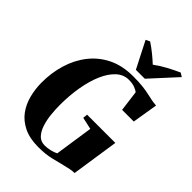

<svg xmlns="http://www.w3.org/2000/svg" viewBox="-282 -1116 1251 1251"><g transform="rotate(45 343.5 -491.0)"><path d="M314.5 11Q234 11 179.5 -15.5Q125 -42 92.5 -86.2Q60 -130.5 45.8 -185.8Q31.5 -241 31 -299.5Q30.5 -390.5 55 -472.2Q79.5 -554 129 -617.2Q178.5 -680.5 252.2 -716.8Q326 -753 424.5 -753Q478.5 -753 514.2 -748.8Q550 -744.5 574.8 -738.8Q599.5 -733 620.5 -729Q631 -727 641.8 -725.5Q652.5 -724 664.5 -723.5L635.5 -547H528L509.5 -690Q501 -698.5 477.8 -707.8Q454.5 -717 421.5 -717Q373.5 -717 336 -683Q298.5 -649 272.2 -589Q246 -529 232.2 -450.2Q218.5 -371.5 218.5 -282Q218.5 -242.5 223 -198Q227.5 -153.5 240 -114.5Q252.5 -75.5 275.2 -50.8Q298 -26 335 -26Q359.5 -26 385 -32Q410.5 -38 429.5 -48L469 -313L385.5 -331.5L389 -363.5H649L600 -37Q582 -37 561.8 -33.2Q541.5 -29.5 521.5 -24Q480.5 -14 430.2 -1.5Q380 11 314.5 11ZM407 -795 313.5 -978 342 -991.5Q375 -969.5 405.5 -944.8Q436 -920 461 -896.5Q498 -924 541.8 -947.5Q585.5 -971 626 -989L652 -973L489 -795Z"/></g></svg>

Font: Merriweather 120pt Black
Style: Italic
Weight: 900
Italic angle: -7.8°
Version: Version 2.101